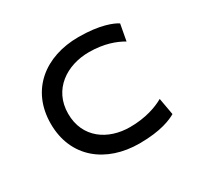

<svg xmlns="http://www.w3.org/2000/svg" viewBox="-101 -555 680 660"><g transform="rotate(-30 239.5 -225.0)"><path d="M48 -225C48 -91 147 -14 279 -14C365 -14 408 -34 427 -45L415 -112C387 -96 341 -79 279 -79C192 -79 117 -129 117 -225C117 -322 197 -373 284 -373C344 -373 386 -357 415 -340L427 -405C410 -416 365 -436 279 -436C147 -436 48 -359 48 -225Z"/></g></svg>

Font: Charger Static
Style: Regular
Weight: 1000
Designer: Jasper
Foundry: KineticPlasma Fonts/Cannot Into Space Fonts
Version: Version 1.1